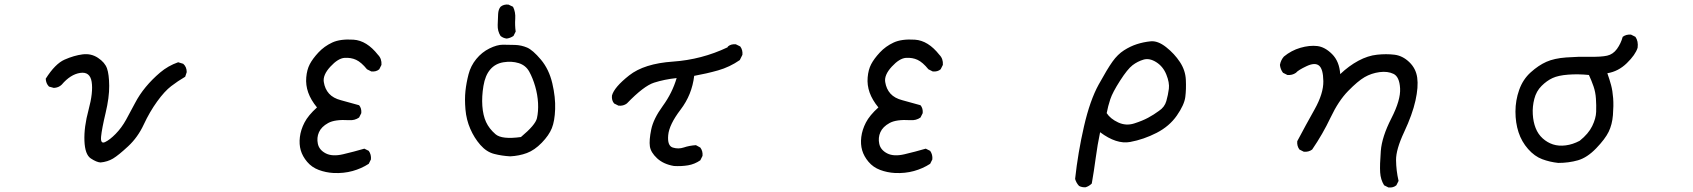

<svg xmlns="http://www.w3.org/2000/svg" viewBox="-20 -704 7540 855"><path d="M427.7 19.5Q410.2 18.6 384.3 1.5Q358.4 -15.6 356 -76.7Q353.5 -137.7 374.5 -215.3Q395.5 -293 388.2 -339.4Q380.9 -385.7 337.4 -379.4Q293.9 -373 254.9 -327.1Q241.2 -313.5 219.7 -312.5L198.2 -318.4Q184.6 -332 183.6 -353.5Q225.6 -419.9 267.6 -438.5Q309.6 -457 347.7 -461.9Q385.7 -466.8 416.5 -446.3Q447.3 -425.8 456.5 -399.4Q465.8 -373 466.3 -321.8Q466.8 -270.5 450.2 -200.7Q433.6 -130.9 430.2 -96.2Q426.8 -61.5 447.8 -71.3Q468.8 -81.1 495.1 -107.9Q521.5 -134.8 541.5 -170.9Q561.5 -207 581.1 -244.6Q600.6 -282.2 628.9 -316.4Q657.2 -350.6 692.9 -380.9Q728.5 -411.1 773.4 -426.8L795.9 -419.9Q811.5 -406.2 811.5 -382.8L804.7 -362.3Q771.5 -342.8 742.2 -320.3Q712.9 -297.9 679.7 -252Q646.5 -206.1 620.1 -149.4Q593.8 -92.8 550.8 -52.7Q507.8 -12.7 483.4 2Q459 16.6 427.7 19.5Z M1465.8 66.4Q1430.7 64.5 1399.4 52.7Q1368.2 41 1347.7 16.6Q1327.1 -7.8 1319.3 -34.7Q1311.5 -61.5 1315.4 -93.8Q1319.3 -126 1335.9 -158.2Q1352.5 -190.4 1391.6 -225.6Q1364.3 -258.8 1352.5 -292Q1340.8 -325.2 1343.8 -359.4Q1346.7 -393.6 1359.4 -418Q1372.1 -442.4 1397.9 -470.2Q1423.8 -498 1459.5 -514.6Q1495.1 -531.2 1554.2 -527.3Q1613.3 -523.4 1663.1 -460Q1680.7 -442.4 1678.7 -415L1668.9 -395.5Q1655.3 -383.8 1633.8 -385.7L1614.3 -395.5Q1588.9 -426.8 1565.9 -437.5Q1543 -448.2 1514.2 -446.3Q1485.4 -444.3 1451.2 -407.2Q1417 -370.1 1421.9 -338.9Q1426.8 -307.6 1445.3 -287.1Q1463.9 -266.6 1498 -257.8Q1532.2 -249 1579.1 -235.4Q1590.8 -221.7 1588.9 -200.2L1579.1 -180.7Q1559.6 -167 1534.2 -168.9Q1471.7 -172.9 1441.4 -156.2Q1411.1 -139.6 1400.4 -115.2Q1389.6 -90.8 1395.5 -63.5Q1401.4 -36.1 1430.7 -21Q1460 -5.9 1507.8 -17.1Q1555.7 -28.3 1602.5 -42L1622.1 -32.2Q1633.8 -15.6 1631.8 5.9L1622.1 25.4Q1588.9 46.9 1549.8 57.6Q1510.7 68.4 1465.8 66.4Z M2252 -7.8Q2214.8 -9.8 2180.7 -18.6Q2146.5 -27.3 2119.1 -58.6Q2091.8 -89.8 2074.2 -130.4Q2056.6 -170.9 2052.7 -216.8Q2048.8 -262.7 2052.7 -298.8Q2056.6 -335 2066.4 -373Q2076.2 -411.1 2101.1 -441.4Q2126 -471.7 2159.7 -488.3Q2193.4 -504.9 2219.7 -504.9Q2246.1 -504.9 2273.9 -503.9Q2301.8 -502.9 2327.1 -492.2Q2352.5 -481.4 2388.7 -438.5Q2424.8 -395.5 2439.5 -333Q2454.1 -270.5 2452.1 -217.8Q2450.2 -165 2437.5 -133.3Q2424.8 -101.6 2392.6 -68.4Q2360.4 -35.2 2326.2 -22.5Q2292 -9.8 2252 -7.8ZM2299.8 -93.8Q2364.3 -147.5 2371.1 -177.7Q2377.9 -208 2376 -245.1Q2374 -282.2 2363.3 -319.3Q2352.5 -356.4 2336.9 -384.8Q2321.3 -413.1 2290 -422.9Q2258.8 -432.6 2222.2 -426.8Q2185.5 -420.9 2163.1 -394.5Q2140.6 -368.2 2132.8 -321.3Q2125 -274.4 2127.9 -232.4Q2130.9 -190.4 2144.5 -160.6Q2158.2 -130.9 2186.5 -106.4Q2214.8 -82 2299.8 -93.8ZM2236.3 -532.2Q2220.7 -534.2 2209 -543.9Q2195.3 -565.4 2196.3 -592.8Q2197.3 -620.1 2198.2 -641.1Q2199.2 -662.1 2209 -673.8Q2222.7 -685.5 2244.1 -683.6L2264.6 -673.8Q2276.4 -650.4 2274.4 -620.6Q2272.5 -590.8 2276.4 -563.5L2266.6 -543.9Q2252 -534.2 2236.3 -532.2Z M2981.4 35.2Q2934.6 27.3 2906.2 1Q2877.9 -25.4 2874 -52.2Q2870.1 -79.1 2879.9 -127Q2889.6 -174.8 2931.6 -232.4Q2973.6 -290 2993.2 -356.4Q2938.5 -350.6 2892.6 -335.9Q2846.7 -321.3 2771.5 -243.2Q2755.9 -231.4 2734.4 -233.4L2714.8 -243.2Q2703.1 -256.8 2705.1 -278.3Q2714.8 -315.4 2781.7 -368.2Q2848.6 -420.9 2976.6 -429.7Q3104.5 -438.5 3219.7 -493.2L3221.7 -497.1Q3235.4 -508.8 3256.8 -506.8L3276.4 -497.1Q3288.1 -481.4 3286.1 -460L3274.4 -436.5Q3229.5 -405.3 3177.7 -390.6Q3126 -376 3071.3 -366.2Q3061.5 -282.2 3010.7 -215.8Q2960 -149.4 2955.6 -102.1Q2951.2 -54.7 2976.1 -46.9Q3001 -39.1 3025.4 -47.4Q3049.8 -55.7 3079.1 -57.6L3098.6 -46.9Q3110.4 -31.2 3108.4 -9.8L3098.6 9.8Q3073.2 27.3 3043.9 32.2Q3014.6 37.1 2981.4 35.2Z M3965.8 66.4Q3930.7 64.5 3899.4 52.7Q3868.2 41 3847.7 16.6Q3827.1 -7.8 3819.3 -34.7Q3811.5 -61.5 3815.4 -93.8Q3819.3 -126 3835.9 -158.2Q3852.5 -190.4 3891.6 -225.6Q3864.3 -258.8 3852.5 -292Q3840.8 -325.2 3843.8 -359.4Q3846.7 -393.6 3859.4 -418Q3872.1 -442.4 3897.9 -470.2Q3923.8 -498 3959.5 -514.6Q3995.1 -531.2 4054.2 -527.3Q4113.3 -523.4 4163.1 -460Q4180.7 -442.4 4178.7 -415L4168.9 -395.5Q4155.3 -383.8 4133.8 -385.7L4114.3 -395.5Q4088.9 -426.8 4065.9 -437.5Q4043 -448.2 4014.2 -446.3Q3985.4 -444.3 3951.2 -407.2Q3917 -370.1 3921.9 -338.9Q3926.8 -307.6 3945.3 -287.1Q3963.9 -266.6 3998 -257.8Q4032.2 -249 4079.1 -235.4Q4090.8 -221.7 4088.9 -200.2L4079.1 -180.7Q4059.6 -167 4034.2 -168.9Q3971.7 -172.9 3941.4 -156.2Q3911.1 -139.6 3900.4 -115.2Q3889.6 -90.8 3895.5 -63.5Q3901.4 -36.1 3930.7 -21Q3960 -5.9 4007.8 -17.1Q4055.7 -28.3 4102.5 -42L4122.1 -32.2Q4133.8 -15.6 4131.8 5.9L4122.1 25.4Q4088.9 46.9 4049.8 57.6Q4010.7 68.4 3965.8 66.4Z M4814.5 129.9Q4797.9 130.9 4785.2 124Q4772.5 110.4 4767.6 92.8Q4780.3 -24.4 4807.1 -141.1Q4834 -257.8 4872.6 -327.6Q4911.1 -397.5 4934.1 -429.7Q4957 -461.9 4985.4 -480Q5013.7 -498 5042.5 -507.3Q5071.3 -516.6 5103.5 -520Q5135.7 -523.4 5172.9 -494.1Q5210 -464.8 5234.4 -427.7Q5258.8 -390.6 5260.7 -348.6Q5262.7 -306.6 5258.3 -272Q5253.9 -237.3 5220.7 -189.5Q5187.5 -141.6 5130.4 -112.3Q5073.2 -83 5012.7 -71.8Q4952.1 -60.5 4878.9 -115.2Q4867.2 -59.6 4859.4 -1Q4851.6 57.6 4841.8 113.3Q4830.1 125 4814.5 129.9ZM5140.6 -210Q5166 -226.6 5173.8 -253.9Q5181.6 -281.2 5185.1 -308.6Q5188.5 -335.9 5173.8 -372.1Q5159.2 -408.2 5128.9 -427.2Q5098.6 -446.3 5072.3 -438.5Q5045.9 -430.7 5023.4 -413.6Q5001 -396.5 4967.8 -344.7Q4934.6 -293 4924.3 -262.2Q4914.1 -231.4 4908.2 -200.2Q4924.8 -174.8 4959.5 -158.7Q4994.1 -142.6 5030.8 -154.3Q5067.4 -166 5092.8 -179.7Q5118.2 -193.4 5140.6 -210Z M6163.1 130.9 6143.6 121.1Q6127.9 95.7 6126 63.5Q6124 31.2 6128.9 -31.7Q6133.8 -94.7 6175.8 -176.8Q6217.8 -258.8 6214.8 -310.5Q6211.9 -362.3 6185.5 -375Q6159.2 -387.7 6123 -382.8Q6086.9 -377.9 6056.6 -360.4Q6026.4 -342.8 5983.4 -298.8Q5940.4 -254.9 5905.3 -180.7Q5870.1 -106.4 5823.2 -38.1Q5807.6 -26.4 5786.1 -28.3L5766.6 -38.1Q5754.9 -53.7 5756.8 -75.2Q5793.9 -145.5 5834 -216.8Q5874 -288.1 5873 -342.8Q5872.1 -397.5 5853.5 -412.1Q5835 -426.8 5797.9 -409.2Q5760.7 -391.6 5751 -379.9Q5734.4 -368.2 5712.9 -370.1L5693.4 -379.9Q5681.6 -395.5 5679.7 -415Q5683.6 -436.5 5697.3 -452.1Q5730.5 -479.5 5771 -491.2Q5811.5 -502.9 5845.7 -499Q5879.9 -495.1 5912.1 -462.9Q5944.3 -430.7 5948.2 -374Q5987.3 -411.1 6029.3 -433.6Q6071.3 -456.1 6112.3 -460.4Q6153.3 -464.8 6189.5 -460.4Q6225.6 -456.1 6255.4 -427.7Q6285.2 -399.4 6291 -358.4Q6296.9 -317.4 6283.2 -255.9Q6269.5 -194.3 6232.9 -116.2Q6196.3 -38.1 6196.8 8.8Q6197.3 55.7 6208 101.6L6198.2 121.1Q6184.6 132.8 6163.1 130.9Z M6918.9 21.5Q6881.8 17.6 6847.7 4.9Q6813.5 -7.8 6784.7 -40.5Q6755.9 -73.2 6742.2 -115.2Q6728.5 -157.2 6728.5 -207Q6728.5 -256.8 6745.1 -303.7Q6761.7 -350.6 6796.4 -381.8Q6831.1 -413.1 6866.2 -428.7Q6901.4 -444.3 6954.6 -448.2Q7007.8 -452.1 7059.1 -451.2Q7110.4 -450.2 7136.7 -456.1Q7163.1 -461.9 7180.7 -486.3Q7198.2 -510.7 7206.1 -540Q7221.7 -551.8 7243.2 -549.8L7262.7 -540Q7276.4 -520.5 7272.5 -491.2Q7262.7 -460 7224.6 -422.9Q7186.5 -385.7 7137.7 -377.9Q7147.5 -350.6 7154.3 -325.2Q7161.1 -299.8 7163.6 -266.6Q7166 -233.4 7162.6 -191.4Q7159.2 -149.4 7143.6 -117.2Q7127.9 -85 7087.9 -43.5Q7047.9 -2 7006.8 9.8Q6965.8 21.5 6918.9 21.5ZM7014.6 -77.1Q7053.7 -108.4 7070.3 -142.6Q7086.9 -176.8 7087.9 -206.1Q7088.9 -235.4 7086.9 -264.6Q7085 -293.9 7076.2 -319.3Q7067.4 -344.7 7055.7 -370.1Q7007.8 -375 6963.4 -371.6Q6918.9 -368.2 6893.6 -356.4Q6868.2 -344.7 6844.7 -321.3Q6821.3 -297.9 6812.5 -263.7Q6803.7 -229.5 6805.7 -195.3Q6807.6 -161.1 6818.4 -133.8Q6829.1 -106.4 6849.6 -87.9Q6870.1 -69.3 6895.5 -61Q6920.9 -52.7 6952.1 -56.6Q6983.4 -60.5 7014.6 -77.1Z"/></svg>

Font: NaikaiFont
Style: Regular
Weight: 400
Version: Version 1.67